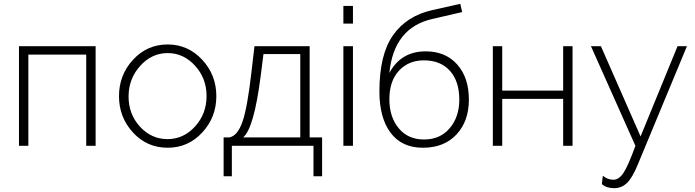

<svg xmlns="http://www.w3.org/2000/svg" viewBox="-20 -761 3627 1002"><path d="M479 -520V0H430V-476H128V0H79V-520Z M855 10Q747 10 674 -69.5Q601 -149 601 -259Q601 -370 674.5 -449.5Q748 -529 855 -529Q961 -529 1035 -449.5Q1109 -370 1109 -259Q1109 -149 1035.5 -69.5Q962 10 855 10ZM651 -257Q651 -165 710.5 -100Q770 -35 854 -35Q938 -35 998 -101Q1058 -167 1058 -260Q1058 -352 998 -418Q938 -484 855 -484Q772 -484 711.5 -417Q651 -350 651 -257Z M1147 159V-44H1178Q1220 -53 1245.5 -126Q1271 -199 1292 -383L1308 -520H1596V-44H1661V159H1616V0H1190V159ZM1249 -44H1547V-479H1355L1340 -361Q1305 -91 1249 -44Z M1822 0H1772V-520H1822ZM1822 -638H1772V-730H1822Z M2392 -698 2236 -662Q2035 -616 2012 -380Q2072 -493 2202 -493Q2305 -493 2366 -424.5Q2427 -356 2427 -241Q2427 -129 2362.5 -59.5Q2298 10 2187 10Q2077 10 2018.5 -68Q1960 -146 1960 -284Q1960 -476 2031 -577Q2102 -678 2235 -708L2382 -741ZM2012 -243Q2012 -151 2060.5 -92Q2109 -33 2193 -33Q2277 -33 2327 -92Q2377 -151 2377 -241Q2377 -337 2328 -391.5Q2279 -446 2192 -446Q2112 -446 2062 -392Q2012 -338 2012 -243Z M2601 -520V-288H2919V-520H2968V0H2919V-245H2601V0H2552V-520Z M3121 200 3126 156Q3150 177 3182 177Q3210 177 3234 141Q3258 105 3296 0L3064 -520H3116L3323 -49L3516 -520H3565L3308 99Q3280 167 3252 194Q3224 221 3185 221Q3145 221 3121 200Z"/></svg>

Font: Raleway
Style: Light
Weight: 300
Designer: Matt McInerney, Pablo Impallari, Rodrigo Fuenzalida
Foundry: Matt McInerney, Pablo Impallari, Rodrigo Fuenzalida
Version: Version 3.000